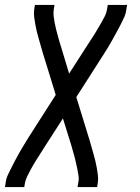

<svg xmlns="http://www.w3.org/2000/svg" viewBox="-46 -550 566 775"><path d="M-26 205 -23 187Q-21 170 -13.5 154.5Q-6 139 1.5 124Q9 109 17 94Q25 79 33.5 64Q42 49 51 34.5Q60 20 69 5L179 -167L126 -339Q122 -353 118 -367Q114 -381 110 -395Q106 -409 102.5 -423Q99 -437 96.5 -451.5Q94 -466 92 -481Q90 -496 92 -512L95 -530H174L171 -512Q169 -498 170.5 -485Q172 -472 174.5 -459Q177 -446 180 -433.5Q183 -421 186.5 -408.5Q190 -396 193.5 -383.5Q197 -371 201 -359L233 -253L307 -368Q314 -379 322 -391Q330 -403 337 -414.5Q344 -426 351 -438Q358 -450 365 -462Q372 -474 378 -486.5Q384 -499 386 -512L389 -530H467L464 -512Q462 -495 455 -479.5Q448 -464 440 -449Q432 -434 424 -419Q416 -404 407.5 -389Q399 -374 390.5 -359.5Q382 -345 372 -330L262 -158L315 14Q319 28 323 42Q327 56 331 70Q335 84 338.5 98Q342 112 344.5 126.5Q347 141 349 156Q351 171 349 187L346 205H267L270 187Q273 173 271 160Q269 147 266.5 134Q264 121 261 108.5Q258 96 255 83.5Q252 71 248 58.5Q244 46 241 34L208 -72L134 43Q127 54 119.5 66Q112 78 104.5 89.5Q97 101 90 113Q83 125 76.5 137Q70 149 64 161.5Q58 174 55 187L52 205Z"/></svg>

Font: Iosevka Curly Oblique
Style: Regular
Weight: 400
Italic angle: -9°
Monospace: yes
Designer: Belleve Invis
Foundry: Belleve Invis
Version: Version 11.1.0; ttfautohint (v1.8.3)